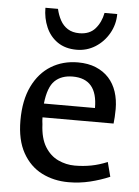

<svg xmlns="http://www.w3.org/2000/svg" viewBox="-50 -706 550 759"><g transform="rotate(5 224.5 -326.5)"><path d="M250.1 13.3Q191.6 13.3 144.1 -10.8Q96.5 -34.9 68.2 -85.5Q39.9 -136.1 39.9 -214Q39.9 -293.7 66.7 -349.1Q93.5 -404.5 140.3 -433.2Q187.1 -461.8 246.8 -461.8Q287.6 -461.8 318.3 -449Q349 -436.2 369.8 -413.5Q390.5 -390.7 400.8 -359.3Q411.1 -327.8 411.1 -290.8Q411.1 -275.8 410.1 -259.3Q409.1 -242.7 407.8 -233.2H125.8Q125.6 -226.2 126.3 -219.6Q126.9 -212.9 127.9 -205.7Q130.3 -150.4 150.9 -117.1Q171.5 -83.7 203.2 -69Q234.9 -54.3 268.9 -54.3Q302.9 -54.3 334.4 -60.3Q365.8 -66.3 398.3 -79.8L413.2 -22.5Q377.2 -7 335.5 3.2Q293.9 13.3 250.1 13.3ZM126.5 -288H329.2Q329.2 -346.7 304.5 -375.5Q279.9 -404.2 231 -404.2Q186.3 -404.2 160 -378.9Q133.7 -353.7 126.5 -288ZM99.5 -665.7H149.4Q154.9 -641.2 165.9 -621Q176.9 -600.7 195.6 -588.9Q214.4 -577.1 241.5 -577.1Q282.4 -577.1 304.6 -602.6Q326.9 -628.1 334.1 -665.7H384.5Q384.5 -624.5 364.3 -588.9Q344.1 -553.4 310.5 -532.2Q276.8 -511.1 236.5 -511.1Q191.7 -511.1 160.9 -532.2Q130.2 -553.4 114.9 -588.9Q99.5 -624.5 99.5 -665.7Z"/></g></svg>

Font: Ancizar Sans Thin
Style: Regular
Weight: 100
Designer: Cesar Puertas, Viviana Monsalve, Julian Moncada, Julian Prieto, Jose Castro, Mariel Hernandez, Felipe Aragon, Sara Alarc
Version: Version 8.100